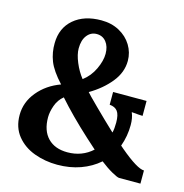

<svg xmlns="http://www.w3.org/2000/svg" viewBox="-108 -815 890 931"><g transform="rotate(15 337.5 -350.0)"><path d="M462 -559Q462 -501 421.5 -451Q381 -401 318 -364Q324 -356 376 -304.5Q428 -253 479 -205H480Q485 -225 485 -255Q485 -295 472 -312Q459 -329 432 -331V-395H600V-320Q587 -320 545 -324V-323Q556 -298 556 -262Q556 -206 537 -154L552 -141Q641 -66 675 -66V0H568Q559 0 530.5 -16Q502 -32 470 -57Q430 -22 377 -3Q324 16 261 16Q200 16 145.5 -4Q91 -24 57 -66Q23 -108 23 -170Q23 -235 66.5 -287.5Q110 -340 179 -365Q129 -419 112.5 -461.5Q96 -504 97 -551Q98 -627 150 -671.5Q202 -716 288 -716Q339 -716 378.5 -694.5Q418 -673 440 -637Q462 -601 462 -559ZM216 -556Q216 -526 232.5 -486.5Q249 -447 273 -417Q309 -444 329 -486.5Q349 -529 349 -564Q349 -601 331 -623.5Q313 -646 283 -646Q254 -646 235 -622Q216 -598 216 -556ZM159 -195Q159 -128 194.5 -91.5Q230 -55 293 -55Q366 -55 418 -102L368 -147Q274 -233 208 -308Q182 -287 170.5 -254.5Q159 -222 159 -195Z"/></g></svg>

Font: Sumana
Style: Bold
Weight: 700
Designer: Cyreal, Alexei Vanyashin (Devanagari), Olga Karpushina (Latin)
Foundry: Cyreal
Version: Version 1.015;PS 001.015;hotconv 1.0.70;makeotf.lib2.5.58329